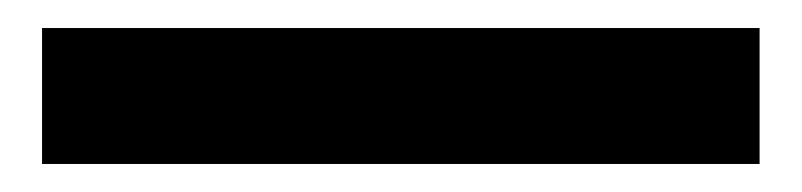

<svg xmlns="http://www.w3.org/2000/svg" viewBox="-20 104 572 137"><path d="M10 221V124H522V221Z"/></svg>

Font: Eczar ExtraBold
Style: Regular
Weight: 800
Designer: Vaibhav Singh
Foundry: Rosetta Type Foundry
Version: Version 2.000